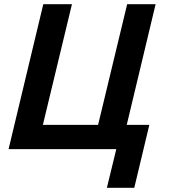

<svg xmlns="http://www.w3.org/2000/svg" viewBox="-20 -713 806 918"><path d="M491 185 536 0H21L187 -693H324L185 -116H449L588 -693H724L586 -116H694L622 185Z"/></svg>

Font: Ubuntu Sans
Style: Bold Italic
Weight: 700
Italic angle: -13.5°
Designer: Dalton Maag Ltd
Foundry: Dalton Maag Ltd
Version: Version 1.006